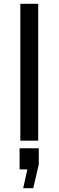

<svg xmlns="http://www.w3.org/2000/svg" viewBox="-20 -740 308 1010"><path d="M181 0H87V-720H181ZM184 125 155 250H102L124 151H83V40H184Z"/></svg>

Font: Chivo
Style: Regular
Weight: 400
Designer: Hector Gatti
Foundry: Omnibus-Type
Version: Version 1.003